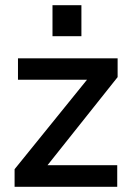

<svg xmlns="http://www.w3.org/2000/svg" viewBox="-20 -717 512 737"><path d="M36 0V-67.5L314 -411H49V-493H431.5V-421L162.5 -83H430V0ZM181.5 -578V-697H292.5V-578Z"/></svg>

Font: HK Grotesk Medium
Style: Regular
Weight: 500
Designer: Alfredo Marco Pradil
Foundry: Hanken Design Co.
Version: Version 3.001;FEAKit 1.0